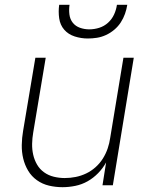

<svg xmlns="http://www.w3.org/2000/svg" viewBox="-20 -770 640 798"><path d="M240 8Q211 8 183.5 1.5Q156 -5 133.5 -21Q111 -37 97 -60.5Q83 -84 76.5 -111Q70 -138 70.5 -167.5Q71 -197 76 -226L127 -530H170L118 -219Q114 -196 113.5 -172.5Q113 -149 118 -127Q123 -105 134 -86Q145 -67 163 -54Q181 -41 203.5 -35.5Q226 -30 249 -30Q272 -30 294.5 -34.5Q317 -39 338 -49Q359 -59 377 -75Q395 -91 407.5 -111Q420 -131 427.5 -153Q435 -175 438 -197L493 -530H536L449 0H406L421 -95Q408 -71 388 -50.5Q368 -30 344 -16.5Q320 -3 293 2.5Q266 8 240 8ZM345 -610Q317 -610 290.5 -618.5Q264 -627 247 -646.5Q230 -666 226 -694Q222 -722 226 -750H269Q266 -730 268.5 -710Q271 -690 282.5 -675.5Q294 -661 312.5 -654.5Q331 -648 351 -648Q372 -648 392.5 -654.5Q413 -661 429 -675.5Q445 -690 454 -709.5Q463 -729 466 -750H509Q506 -731 499.5 -712.5Q493 -694 482 -677Q471 -660 455 -646.5Q439 -633 420.5 -624.5Q402 -616 383 -613Q364 -610 345 -610Z"/></svg>

Font: Iosevka Curly XLtExObl
Style: Regular
Weight: 200
Width: 7
Italic angle: -9°
Monospace: yes
Designer: Belleve Invis
Foundry: Belleve Invis
Version: Version 11.0.1; ttfautohint (v1.8.3)